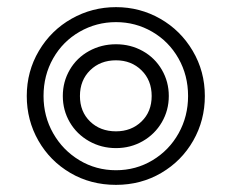

<svg xmlns="http://www.w3.org/2000/svg" viewBox="-20 -509 649 538"><path d="M55 -240Q55 -309 89 -366.5Q123 -424 180.5 -456.5Q238 -489 305 -489Q372 -489 429 -456.5Q486 -424 520 -366.5Q554 -309 554 -240Q554 -172 521.5 -115Q489 -58 432 -24.5Q375 9 305 9Q234 9 177 -24.5Q120 -58 87.5 -115Q55 -172 55 -240ZM507 -240Q507 -298 480 -345.5Q453 -393 406.5 -420Q360 -447 305 -447Q250 -447 203 -420Q156 -393 129 -345.5Q102 -298 102 -240Q102 -183 129 -135.5Q156 -88 202.5 -60Q249 -32 305 -32Q361 -32 407.5 -60Q454 -88 480.5 -135.5Q507 -183 507 -240ZM156 -240Q156 -280 175.5 -313.5Q195 -347 229.5 -366Q264 -385 305 -385Q346 -385 380 -366Q414 -347 433.5 -313.5Q453 -280 453 -240Q453 -200 433.5 -166.5Q414 -133 380 -113.5Q346 -94 305 -94Q264 -94 229.5 -113.5Q195 -133 175.5 -166.5Q156 -200 156 -240ZM405 -240Q405 -284 376.5 -312Q348 -340 305 -340Q261 -340 232.5 -312Q204 -284 204 -240Q204 -196 232.5 -168.5Q261 -141 305 -141Q348 -141 376.5 -168.5Q405 -196 405 -240Z"/></svg>

Font: K2D Thin
Style: Regular
Weight: 100
Designer: Katatrad Aksorn Co.,Ltd.
Foundry: Cadson Demak Co.,Ltd.
Version: Version 1.000; ttfautohint (v1.6)